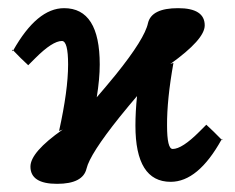

<svg xmlns="http://www.w3.org/2000/svg" viewBox="-20 -431 572 468"><path d="M146 -273.9Q146 -331.1 130.9 -331.1Q107.9 -331.1 65.9 -289.1L48.8 -272L30.8 -289.1L12.2 -308.1Q12.2 -308.1 11.2 -306.2L9.8 -308.1L11.2 -310.1L12.2 -308.1Q70.3 -411.1 136.2 -411.1Q223.1 -411.1 223.1 -273.9Q223.1 -238.8 215.8 -193.8Q235.8 -216.8 262.2 -249Q333 -336.9 340.8 -375Q349.6 -411.1 414.1 -411.1Q479 -411.1 479 -369.1Q479 -335 395 -274.9L402.8 -277.8Q386.7 -188 387.2 -125Q387.2 -67.9 400.9 -67.9Q423.8 -67.9 465.8 -109.9L482.9 -127L501 -109.9L520 -90.8Q462.9 12.2 396 12.2Q310.1 12.2 310.1 -125Q310.1 -158.2 314 -196.8Q295.9 -175.8 271 -145Q199.2 -55.2 190.9 -20Q182.1 17.1 119.1 17.1Q54.2 17.1 54.2 -24.9Q54.2 -60.1 132.8 -115.2L124 -111.8Q146 -210.9 146 -273.9ZM520 -90.8Q521 -90.8 521 -92.8L522 -90.8L521 -88.9Z"/></svg>

Font: Linux Libertine
Style: Semibold
Weight: 600
Designer: Philipp H. Poll
Foundry: Philipp H. Poll
Version: Version 5.1.2 ; ttfautohint (v0.9)